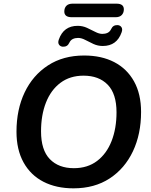

<svg xmlns="http://www.w3.org/2000/svg" viewBox="-20 -1018 825 1048"><path d="M381 10Q287 10 217 -26Q147 -62 108.5 -131.5Q70 -201 70 -299Q70 -420 114.5 -513.5Q159 -607 242 -661Q325 -715 439 -715Q534 -715 603.5 -679Q673 -643 711.5 -574Q750 -505 750 -407Q750 -286 705.5 -192Q661 -98 578.5 -44Q496 10 381 10ZM383 -100Q458 -100 510 -139.5Q562 -179 589 -248Q616 -317 616 -405Q616 -506 568 -555.5Q520 -605 436 -605Q362 -605 310 -566Q258 -527 231 -458.5Q204 -390 204 -301Q204 -199 252 -149.5Q300 -100 383 -100ZM372 -924Q331 -924 331 -955Q331 -975 342.5 -986.5Q354 -998 376 -998H616Q656 -998 656 -967Q656 -948 644.5 -936Q633 -924 611 -924ZM323 -763Q309 -764 302 -774.5Q295 -785 301 -802Q327 -877 404 -877Q431 -877 455 -866Q479 -855 500 -844Q521 -833 539 -833Q555 -833 567.5 -839Q580 -845 587 -860Q597 -882 622 -881Q636 -880 643 -869.5Q650 -859 644 -842Q618 -767 541 -767Q514 -767 490 -778Q466 -789 445.5 -800Q425 -811 406 -811Q390 -811 377.5 -805Q365 -799 358 -784Q348 -762 323 -763Z"/></svg>

Font: Nunito
Style: Bold Italic
Weight: 700
Italic angle: -9°
Designer: Vernon Adams
Foundry: Vernon Adams
Version: Version 3.601; ttfautohint (v1.8.2.53-6de2)